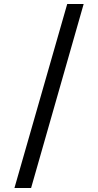

<svg xmlns="http://www.w3.org/2000/svg" viewBox="-20 -812 489 957"><path d="M315 -792H397L135 125H52Z"/></svg>

Font: loriya15
Style: Book
Weight: 400
Designer: Jelle Bosma - Monotype Design Team
Foundry: Monotype Imaging Inc.
Version: Version 2.003